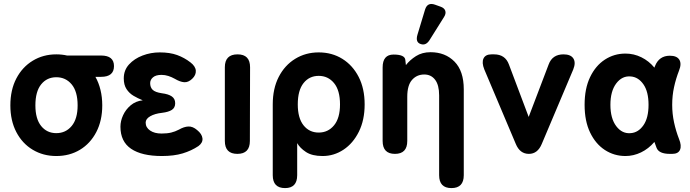

<svg xmlns="http://www.w3.org/2000/svg" viewBox="-20 -787 3531 982"><path d="M268 11Q201 11 147.5 -21Q94 -53 63.5 -111.5Q33 -170 33 -248Q33 -327 63.5 -385.5Q94 -444 147.5 -476.5Q201 -509 268 -509Q297 -509 323 -503H497Q563 -503 563 -449Q563 -394 497 -394H468Q485 -364 494 -327Q503 -290 503 -248Q503 -170 472.5 -111.5Q442 -53 389 -21Q336 11 268 11ZM268 -106Q316 -106 346.5 -142.5Q377 -179 377 -248Q377 -319 346.5 -355.5Q316 -392 268 -392Q220 -392 190.5 -355.5Q161 -319 161 -248Q161 -179 190.5 -142.5Q220 -106 268 -106Z M808 11Q705 11 650.5 -26Q596 -63 596 -139Q596 -168 609.5 -197.5Q623 -227 648.5 -248.5Q674 -270 710 -274Q685 -284 663 -297Q641 -310 627 -331.5Q613 -353 613 -386Q613 -428 640 -457.5Q667 -487 709 -503Q751 -519 797 -519Q849 -519 886 -505.5Q923 -492 954 -468Q980 -448 981.5 -425.5Q983 -403 963 -384Q943 -365 922 -366.5Q901 -368 874 -384Q858 -393 841 -398.5Q824 -404 806 -404Q777 -404 762.5 -391.5Q748 -379 748 -362Q748 -340 761 -327.5Q774 -315 808 -310Q841 -306 858.5 -294Q876 -282 876 -259Q876 -236 859 -225Q842 -214 809 -210Q772 -206 748.5 -192.5Q725 -179 725 -160Q725 -135 747.5 -119.5Q770 -104 806 -104Q835 -104 855.5 -109Q876 -114 895 -124Q921 -139 943.5 -140Q966 -141 988 -122Q1013 -102 1015.5 -79.5Q1018 -57 995 -40Q959 -16 914.5 -2.5Q870 11 808 11Z M1194 0Q1130 0 1130 -66V-443Q1130 -509 1195 -509Q1259 -509 1259 -443L1258 -66Q1258 0 1194 0Z M1438 175Q1375 175 1375 109V-253Q1375 -334 1405.5 -393.5Q1436 -453 1489.5 -486Q1543 -519 1610 -519Q1678 -519 1731 -486Q1784 -453 1814.5 -393.5Q1845 -334 1845 -253Q1845 -173 1815.5 -113.5Q1786 -54 1737 -21.5Q1688 11 1630 11Q1576 11 1545 -9.5Q1514 -30 1500 -55V109Q1500 175 1438 175ZM1610 -109Q1658 -109 1688.5 -146Q1719 -183 1719 -253Q1719 -325 1688.5 -362Q1658 -399 1610 -399Q1562 -399 1532.5 -362Q1503 -325 1503 -253Q1503 -183 1532.5 -146Q1562 -109 1610 -109Z M2000 0Q1937 0 1937 -66V-442Q1937 -508 1993 -508Q2050 -508 2053 -481L2056 -454Q2076 -480 2107.5 -500Q2139 -520 2182 -520Q2257 -520 2304.5 -472Q2352 -424 2352 -330V109Q2352 175 2289 175Q2226 175 2226 109V-299Q2226 -352 2205.5 -379Q2185 -406 2150 -406Q2112 -406 2087.5 -378.5Q2063 -351 2063 -292V-66Q2063 0 2000 0ZM2177 -582Q2158 -552 2131 -562Q2104 -571 2115 -609L2154 -738Q2166 -777 2205 -763L2233 -753Q2253 -746 2257.5 -731.5Q2262 -717 2251 -700Z M2685 0Q2639 0 2618 -51L2457 -432Q2443 -467 2453 -488Q2463 -509 2494 -509H2507Q2564 -509 2583 -457L2684 -189L2786 -457Q2805 -509 2862 -509Q2899 -509 2912.5 -488Q2926 -467 2912 -432L2751 -51Q2730 0 2685 0Z M3179 11Q3121 11 3073.5 -20Q3026 -51 2998 -109.5Q2970 -168 2970 -251Q2970 -334 2998 -392.5Q3026 -451 3073.5 -482Q3121 -513 3179 -513Q3222 -513 3260.5 -494Q3299 -475 3327 -441Q3328 -443 3328.5 -445Q3329 -447 3330 -449Q3351 -502 3406 -502Q3442 -502 3454.5 -481.5Q3467 -461 3453 -426Q3437 -385 3427.5 -341.5Q3418 -298 3418 -251Q3418 -205 3427.5 -161Q3437 -117 3453 -76Q3467 -42 3458 -21Q3449 0 3418 0H3406Q3350 0 3338 -31Q3333 -46 3327 -61Q3297 -26 3258.5 -7.5Q3220 11 3179 11ZM3206 -106Q3245 -109 3271 -146.5Q3297 -184 3297 -251Q3297 -318 3271 -355.5Q3245 -393 3206 -396Q3162 -400 3132 -360.5Q3102 -321 3102 -251Q3102 -181 3132 -141.5Q3162 -102 3206 -106Z"/></svg>

Font: Zen Maru Gothic Black
Style: Regular
Weight: 900
Designer: Yoshimichi Ohira
Foundry: Positype
Version: Version 1.001